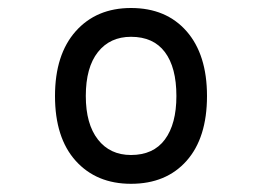

<svg xmlns="http://www.w3.org/2000/svg" viewBox="-20 -732 656 480"><path d="M307.5 -272.5Q221 -272.5 169.2 -330Q117.5 -387.5 117.5 -492Q117.5 -595.5 169.2 -653.8Q221 -712 307.5 -712Q395.5 -712 446.5 -653.8Q497.5 -595.5 497.5 -492Q497.5 -387.5 446.5 -330Q395.5 -272.5 307.5 -272.5ZM307.5 -344.5Q363.5 -344.5 392.2 -383.2Q421 -422 421 -492Q421 -563.5 392.2 -601.8Q363.5 -640 307.5 -640Q255 -640 224.8 -601.8Q194.5 -563.5 194.5 -492Q194.5 -422 224.8 -383.2Q255 -344.5 307.5 -344.5Z"/></svg>

Font: Overpass Mono Light
Style: Regular
Weight: 400
Monospace: yes
Version: Version 4.000